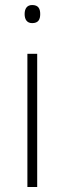

<svg xmlns="http://www.w3.org/2000/svg" viewBox="-20 -744 257 764"><path d="M108 -724C87 -724 78 -709 78 -688C78 -667 87 -652 108 -652C133 -652 140 -667 140 -688C140 -709 133 -724 108 -724ZM128 -530H89V0H128Z"/></svg>

Font: Noto Sans Lao ExtraLight
Style: Regular
Weight: 200
Designer: Monotype Design Team
Foundry: Monotype Imaging Inc.
Version: Version 2.003